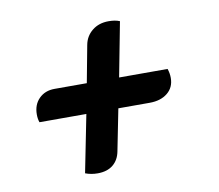

<svg xmlns="http://www.w3.org/2000/svg" viewBox="-59 -535 681 597"><g transform="rotate(-10 281.5 -236.0)"><path d="M319 -466Q340 -466 354 -460L321 -288H474Q479 -274 479 -259Q479 -229 457.5 -211.5Q436 -194 401 -194H302L276 -63Q271 -36 252.5 -21Q234 -6 204 -6Q183 -6 165 -13L201 -194H53Q49 -205 49 -219Q49 -250 68 -269Q87 -288 117 -288H219L241 -405Q246 -432 267 -449Q288 -466 319 -466Z"/></g></svg>

Font: Sansita
Style: Bold Italic
Weight: 700
Italic angle: -11°
Designer: Pablo Cosgaya
Foundry: Omnibus-Type
Version: Version 1.006